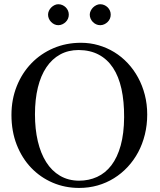

<svg xmlns="http://www.w3.org/2000/svg" viewBox="-20 -882 763 917"><path d="M683.1 -335Q683.1 -285.2 671.9 -239.5Q660.6 -193.8 639.9 -155Q619.1 -116.2 589.8 -84.7Q560.5 -53.2 524.4 -30.8Q488.3 -8.3 446.3 3.7Q404.3 15.6 357.9 15.6Q290.5 15.6 231.7 -9.5Q172.9 -34.7 128.9 -80.6Q85 -126.5 59.8 -190.7Q34.7 -254.9 34.7 -333Q34.7 -407.2 60.1 -470.5Q85.4 -533.7 130.1 -579.8Q174.8 -626 235.4 -651.9Q295.9 -677.7 366.7 -677.7Q410.2 -677.7 450.4 -666Q490.7 -654.3 525.9 -632.8Q561 -611.3 589.8 -580.6Q618.7 -549.8 639.4 -511.7Q660.2 -473.6 671.6 -429.2Q683.1 -384.8 683.1 -335ZM572.8 -322.3Q573.2 -397.9 560.1 -457.5Q546.9 -517.1 519.8 -558.1Q492.7 -599.1 451.9 -620.8Q411.1 -642.6 356 -643.1Q306.2 -643.1 267.3 -621.8Q228.5 -600.6 201.7 -560.8Q174.8 -521 160.9 -464.1Q147 -407.2 147 -335.9Q147 -265.6 160.6 -207.5Q174.3 -149.4 200.7 -107.7Q227.1 -65.9 266.4 -42.7Q305.7 -19.5 356.9 -19Q404.3 -19 443.8 -37.1Q483.4 -55.2 512 -92.5Q540.5 -129.9 556.4 -187Q572.3 -244.1 572.8 -322.3ZM308.6 -812Q308.6 -801.8 304.7 -792.7Q300.8 -783.7 293.7 -776.9Q286.6 -770 277.6 -765.9Q268.6 -761.7 258.3 -761.7Q248.5 -761.7 239.7 -765.9Q231 -770 224.1 -777.1Q217.3 -784.2 213.4 -793.2Q209.5 -802.2 209.5 -812Q209.5 -821.3 213.6 -830.3Q217.8 -839.4 224.6 -846.2Q231.4 -853 240.2 -857.4Q249 -861.8 258.3 -861.8Q268.6 -861.8 277.6 -857.9Q286.6 -854 293.7 -847.2Q300.8 -840.3 304.7 -831.3Q308.6 -822.3 308.6 -812ZM508.8 -812Q508.8 -801.8 504.9 -792.7Q501 -783.7 493.9 -776.9Q486.8 -770 477.8 -765.9Q468.8 -761.7 458.5 -761.7Q448.2 -761.7 439.2 -765.9Q430.2 -770 423.3 -777.1Q416.5 -784.2 412.6 -793.2Q408.7 -802.2 408.7 -812Q408.7 -821.3 413.1 -830.3Q417.5 -839.4 424.3 -846.2Q431.2 -853 440.2 -857.4Q449.2 -861.8 458.5 -861.8Q468.8 -861.8 477.8 -857.9Q486.8 -854 493.9 -847.2Q501 -840.3 504.9 -831.3Q508.8 -822.3 508.8 -812Z"/></svg>

Font: Doulos SIL Am
Style: Regular
Weight: 400
Designer: Walt Agee, Victor Gaultney, Peter Martin, Debbi Hosken, Becca Hirsbrunner
Foundry: SIL International
Version: Version 5.000